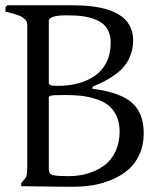

<svg xmlns="http://www.w3.org/2000/svg" viewBox="-30 -706 615 727"><path d="M154.8 -324.2V-65.9Q154.8 -48.3 167.5 -43.7Q180.2 -39.1 230 -39.1Q269 -39.1 303.2 -49.3Q337.4 -59.6 364.5 -79.3Q391.6 -99.1 407.2 -132.3Q422.9 -165.5 422.9 -208Q422.9 -242.7 410.6 -268.1Q398.4 -293.5 379.4 -308.1Q360.4 -322.8 332 -331.5Q303.7 -340.3 276.9 -343.3Q250 -346.2 216.8 -346.2Q170.4 -346.2 162.6 -343.8Q156.7 -341.8 154.8 -337.9ZM154.8 -411.1V-391.1Q156.2 -384.3 163.8 -382.6Q171.4 -380.9 189 -380.9Q230 -380.9 265.1 -390.1Q300.3 -399.4 328.6 -418.5Q356.9 -437.5 373 -469.7Q389.2 -502 389.2 -544.9Q389.2 -575.2 376.5 -596.2Q363.8 -617.2 340.1 -628.2Q316.4 -639.2 289.6 -643.6Q262.7 -647.9 228 -647.9Q226.6 -647.9 222.7 -647.9Q160.2 -648.4 154.8 -628.9ZM320.8 -377.9 319.8 -370.1Q426.8 -356 470.5 -316.4Q514.2 -276.9 514.2 -201.2Q514.2 -156.7 498 -121.3Q481.9 -85.9 455.8 -63.5Q429.7 -41 394.5 -26.1Q359.4 -11.2 323.2 -5.1Q287.1 1 249 1Q235.4 1 217.3 1Q199.2 1 180.9 0.7Q162.6 0.5 143.8 0.2Q125 0 108.4 -0.2Q91.8 -0.5 79.1 -0.7Q66.4 -1 58.6 -1H50.8L49.8 -11.2Q55.2 -19 61.5 -26.1Q67.9 -33.2 69.3 -36.9Q70.8 -40.5 72 -50Q73.2 -59.6 73.2 -81.1V-610.8Q73.2 -618.2 71 -624Q68.8 -629.9 62.7 -634.5Q56.6 -639.2 52.5 -642.1Q48.3 -645 37.8 -648.7Q27.3 -652.3 23.2 -653.6Q19 -654.8 6.1 -658.2Q-6.8 -661.6 -9.8 -662.1L-8.8 -679.2L-2 -686H245.1Q474.1 -686 474.1 -553.2Q474.1 -524.9 465.6 -501Q457 -477.1 443.8 -459.5Q430.7 -441.9 409.7 -426.3Q388.7 -410.6 368.4 -399.9Q348.1 -389.2 320.8 -377.9Z"/></svg>

Font: Aref Ruqaa
Style: Regular
Weight: 400
Designer: Abdoulla Aref
Version: Version 0.7